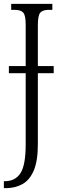

<svg xmlns="http://www.w3.org/2000/svg" viewBox="-20 -734 318 994"><path d="M0 240V204H5Q59 204 86 162.5Q113 121 113 13V-355H26V-392H113V-606Q113 -655 100 -669Q87 -683 56 -683H38V-714H251V-683H232Q202 -683 189 -669Q176 -655 176 -604V-392H258V-355H176V12Q176 100 154.5 149.5Q133 199 95.5 219.5Q58 240 11 240Z"/></svg>

Font: Noto Serif ExtraCondensed Light
Style: Regular
Weight: 300
Width: 2
Designer: Monotype Design Team
Foundry: Monotype Imaging Inc.
Version: Version 2.014; ttfautohint (v1.8.4.7-5d5b)